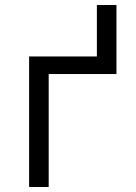

<svg xmlns="http://www.w3.org/2000/svg" viewBox="-20 -745 540 765"><path d="M96 0V-520H366V-725H444V-450H174V0Z"/></svg>

Font: Zed Mono
Style: Regular
Weight: 400
Monospace: yes
Designer: Belleve Invis
Foundry: Belleve Invis
Version: Version 1.0.0; ttfautohint (v1.8.4)